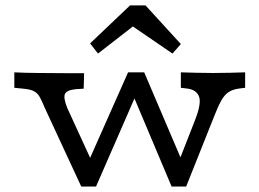

<svg xmlns="http://www.w3.org/2000/svg" viewBox="-20 -677 947 701"><path d="M276.6 4 143.5 -283.1Q133.1 -308.9 125 -323Q116.9 -337.1 104 -344Q91.1 -350.8 65.3 -353.2L32.3 -356.5V-412.9Q46.8 -412.1 73.4 -411.3Q100 -410.5 122.6 -410.5H125H123.4Q150 -410.5 181.5 -410.1Q212.9 -409.7 241.1 -409.7Q269.4 -409.7 287.1 -409.7L285.5 -353.2L258.1 -351.6Q224.2 -348.4 217.3 -334.3Q210.5 -320.2 225.8 -282.3L316.1 -85.5L301.6 -83.9L447.6 -412.9L496 -375L330.6 4ZM606.5 4 466.1 -329 447.6 -412.9H506.5L646.8 -83.9L629 -77.4L691.9 -237.9Q716.9 -301.6 706 -326.2Q695.2 -350.8 660.5 -354L640.3 -356.5V-412.9Q667.7 -412.1 698 -411.3Q728.2 -410.5 758.1 -410.5Q788.7 -410.5 819 -411.3Q849.2 -412.1 875 -412.9V-356.5L854.8 -354Q829.8 -350.8 814.5 -340.7Q799.2 -330.6 787.1 -308.5Q775 -286.3 759.7 -246.8L659.7 4ZM337.9 -481.5 308.9 -518.5 454.8 -657.3H511.3L640.3 -516.1L609.7 -481.5L428.2 -605.6L494.4 -603.2Z"/></svg>

Font: Playfair 5pt SemiExpanded Light
Style: Regular
Weight: 300
Width: 6
Designer: Claus Eggers Sørensen
Foundry: Claus Eggers Sørensen
Version: Version 2.203